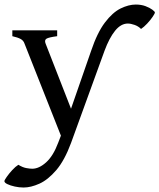

<svg xmlns="http://www.w3.org/2000/svg" viewBox="-46 -589 708 853"><path d="M208 -428.2Q170.4 -423.3 160.4 -417Q150.4 -410.6 156.7 -395L269.5 -106L358.9 -363.3Q386.2 -444.3 420.2 -489Q454.1 -533.7 489.7 -551.3Q525.4 -568.8 557.1 -568.8Q581.1 -568.8 600.1 -561.8Q619.1 -554.7 630.6 -546.1Q642.1 -537.6 642.1 -533.7Q642.1 -528.8 632.1 -514.2Q622.1 -499.5 607.7 -484.1Q593.3 -468.8 580.6 -460.4Q568.4 -472.7 551.5 -478.5Q534.7 -484.4 522 -484.4Q491.2 -484.4 465.3 -452.4Q439.5 -420.4 418.5 -363.8L269.5 46.4Q240.7 124 203.9 167Q167 210 128.9 227.1Q90.8 244.1 59.1 244.1Q39.1 244.1 19.5 239.7Q0 235.4 -13.2 229Q-26.4 222.7 -26.4 215.8Q-26.4 211.4 -16.1 196.8Q-5.9 182.1 8.5 166.5Q22.9 150.9 35.6 143.1Q54.7 154.8 70.8 157.7Q86.9 160.6 97.2 160.6Q127.4 160.6 158.9 132.3Q190.4 104 212.4 45.4L224.6 13.7L63 -395Q58.6 -408.7 45.7 -415.8Q32.7 -422.9 8.8 -428.2V-454.1H208Z"/></svg>

Font: Gentium Book Plus
Style: Regular
Weight: 400
Designer: Victor Gaultney, Annie Olsen, Iska Routamaa, Becca Hirsbrunner
Foundry: SIL International
Version: Version 6.101